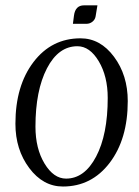

<svg xmlns="http://www.w3.org/2000/svg" viewBox="-20 -680 514 711"><path d="M250 -591.8 253.9 -622.1Q258.8 -660.2 291 -660.2H340.8L334 -619.1Q332 -607.4 322.3 -599.6Q312.5 -591.8 299.8 -591.8ZM111.3 -210.9Q111.3 -129.9 145 -74.2Q178.7 -18.6 224.6 -18.6Q293 -18.6 335.9 -100.1Q378.9 -181.6 378.9 -317.4Q378.9 -397.5 345.7 -453.1Q312.5 -508.8 266.6 -508.8Q196.3 -508.8 153.8 -426.8Q111.3 -344.7 111.3 -210.9ZM37.1 -221.7Q37.1 -362.3 104 -450.2Q170.9 -538.1 278.3 -538.1Q351.6 -538.1 402.3 -469.7Q453.1 -401.4 453.1 -305.7Q453.1 -165 386.2 -77.1Q319.3 10.7 212.9 10.7Q139.6 10.7 88.4 -57.6Q37.1 -126 37.1 -221.7Z"/></svg>

Font: Kleymisska
Style: Regular
Weight: 500
Italic angle: -8°
Designer: gluk
Foundry: gluk
Version: Version 0.298